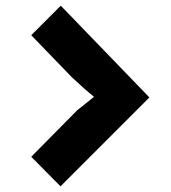

<svg xmlns="http://www.w3.org/2000/svg" viewBox="-20 -745 601 676"><path d="M194 -725 506 -402 193 -89 90 -193 252 -357 311 -404 279 -431 234 -472 90 -621Z"/></svg>

Font: Sinkin Sans 700 Bold
Style: Bold
Weight: 700
Designer: Keith Bates
Foundry: K-Type
Version: Sinkin Sans (version 1.0)  by Keith Bates   •   © 2014   www